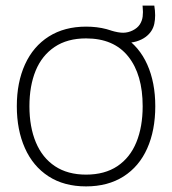

<svg xmlns="http://www.w3.org/2000/svg" viewBox="-20 -650 614 685"><path d="M40 -271Q40 -356 69.2 -420.2Q98.5 -484.5 154.2 -519.8Q210 -555 287 -555Q366 -555 421.5 -519.2Q477 -483.5 505.5 -419.5Q534 -355.5 534 -271Q534 -185 505.2 -120.5Q476.5 -56 420.8 -20.5Q365 15 287 15Q208.5 15 153 -21Q97.5 -57 68.8 -121.8Q40 -186.5 40 -271ZM489 -271Q489 -384 437.5 -448.5Q386 -513 287 -513Q220 -513 174.8 -482.5Q129.5 -452 107.2 -397.8Q85 -343.5 85 -271Q85 -197 108 -142Q131 -87 176.2 -57Q221.5 -27 287 -27Q353.5 -27 398.8 -57.2Q444 -87.5 466.5 -142.5Q489 -197.5 489 -271ZM500 -518.5Q486 -508 466 -502Q446 -496 422.2 -498.8Q398.5 -501.5 376 -516V-541Q402.5 -533 420 -533.2Q437.5 -533.5 453.5 -541.5Q470.5 -550 478.8 -562.8Q487 -575.5 489 -590.8Q491 -606 489 -625.5L488.5 -630H530.5Q536.5 -593.5 530.5 -565.2Q524.5 -537 500 -518.5Z"/></svg>

Font: Tap Sans
Style: Regular
Weight: 400
Designer: Tap Payments
Foundry: Tap Payments
Version: Version 1.001;Glyphs 3.1.2 (3151)